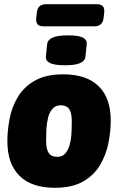

<svg xmlns="http://www.w3.org/2000/svg" viewBox="-20 -884 560 912"><path d="M240 8Q130 8 72.5 -49Q15 -106 15 -213Q15 -264 25.5 -319.5Q36 -375 64.5 -423Q93 -471 145.5 -501Q198 -531 280 -531Q391 -531 448.5 -474.5Q506 -418 506 -312Q506 -260 495 -204.5Q484 -149 455.5 -100.5Q427 -52 375 -22Q323 8 240 8ZM252 -139Q276 -139 290 -155Q304 -171 311 -196.5Q318 -222 319.5 -251.5Q321 -281 321 -308Q321 -348 308.5 -366Q296 -384 269 -384Q244 -384 229.5 -367.5Q215 -351 208.5 -325.5Q202 -300 200.5 -271Q199 -242 199 -217Q199 -175 211.5 -157Q224 -139 252 -139ZM288 -574Q239 -574 217.5 -584.5Q196 -595 198 -616L204 -674Q206 -695 230 -705.5Q254 -716 303 -716Q353 -716 373.5 -705.5Q394 -695 392 -674L386 -616Q384 -595 361 -584.5Q338 -574 288 -574ZM188 -759Q165 -759 157.5 -769.5Q150 -780 152 -799L155 -824Q159 -864 199 -864H439Q459 -864 468 -855Q477 -846 475 -824L472 -799Q468 -759 428 -759Z"/></svg>

Font: Asap Semi Condensed Semi Condensed Black
Style: Italic
Weight: 900
Width: 4
Italic angle: -6°
Designer: Pablo Cosgaya
Foundry: Omnibus-Type
Version: Version 3.001; ttfautohint (v1.8.4.7-5d5b)